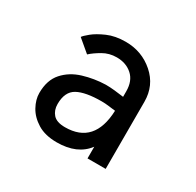

<svg xmlns="http://www.w3.org/2000/svg" viewBox="-85 -833 524 513"><g transform="rotate(30 177.0 -576.5)"><path d="M143 -414Q107 -414 83.5 -428.5Q60 -443 48.5 -464Q37 -485 37 -505Q37 -545 58 -568.5Q79 -592 112 -602Q145 -612 180 -613Q193 -613 207.5 -611.5Q222 -610 236 -608V-625Q236 -657 217 -674Q198 -691 169 -691Q146 -691 127 -680Q108 -669 96 -658L58 -690Q61 -695 75 -706.5Q89 -718 113 -728.5Q137 -739 169 -739Q219 -739 255.5 -707Q292 -675 292 -625V-418H236V-454Q206 -414 143 -414ZM142 -460Q232 -460 236 -565Q226 -566 215 -567.5Q204 -569 193 -569Q143 -569 118.5 -555.5Q94 -542 94 -504Q94 -485 105 -472.5Q116 -460 142 -460Z"/></g></svg>

Font: Lil Grotesk Light
Style: Regular
Weight: 300
Designer: Bastien Sozeau
Foundry: NBR — Bastien Sozeau
Version: Version 3.003; ttfautohint (v1.8.4.7-5d5b);gftools[0.9.33]